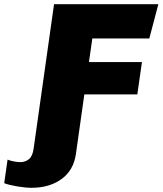

<svg xmlns="http://www.w3.org/2000/svg" viewBox="-144 -706 773 913"><path d="M-108 53Q-97 58 -78.5 61.5Q-60 65 -48 65Q-24 65 -6.5 51Q11 37 16 0L113 -686H609L566 -523H295L279 -411H531L509 -257H257L217 26Q206 104 148.5 145.5Q91 187 6 187Q-22 187 -61.5 180.5Q-101 174 -124 165Z"/></svg>

Font: Chivo Black Italic
Style: Regular
Weight: 900
Italic angle: -8.05°
Designer: Hector Gatti
Foundry: Omnibus-Type
Version: Version 1.007